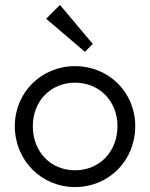

<svg xmlns="http://www.w3.org/2000/svg" viewBox="-20 -748 608 778"><path d="M284 10C421 10 528 -97 528 -237C528 -374 421 -480 284 -480C147 -480 40 -373 40 -237C40 -99 147 10 284 10ZM113 -237C113 -338 185 -413 284 -413C383 -413 456 -338 456 -237C456 -133 383 -58 284 -58C185 -58 113 -133 113 -237ZM167 -672 324 -538 356 -570 223 -728Z"/></svg>

Font: MV Cash Light
Style: Regular
Weight: 300
Designer: Rodrigo Fuenzalida
Foundry: fragTYPE
Version: Version 1.100;Glyphs 3.1.2 (3151)